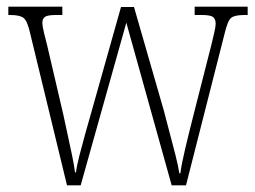

<svg xmlns="http://www.w3.org/2000/svg" viewBox="-20 -556 765 576"><path d="M70 -458Q62 -493 51 -502Q40 -511 11 -511H5V-536H167V-511H148Q123 -511 115 -505.5Q107 -500 107 -487Q107 -479 112 -457.5Q117 -436 121 -422L170 -212Q175 -188 182.5 -154Q190 -120 196.5 -88.5Q203 -57 205 -39H208Q210 -57 218 -88.5Q226 -120 235.5 -154Q245 -188 252 -212L343 -535H382L471 -226Q477 -202 487 -165Q497 -128 506 -92.5Q515 -57 518 -36H521Q525 -65 535.5 -109.5Q546 -154 561 -213L614 -421Q619 -442 623 -459Q627 -476 627 -485Q627 -498 619.5 -504.5Q612 -511 586 -511H564V-536H723V-511H713Q684 -511 673.5 -502.5Q663 -494 654 -456L538 0H495L359 -488L222 0H181Z"/></svg>

Font: Noto Serif Lao Condensed ExtraLight
Style: Regular
Weight: 200
Width: 3
Designer: Monotype Design Team
Foundry: Monotype Imaging Inc.
Version: Version 2.003; ttfautohint (v1.8.4.7-5d5b)